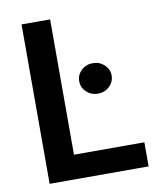

<svg xmlns="http://www.w3.org/2000/svg" viewBox="-82 -795 737 863"><g transform="rotate(-10 286.5 -364.0)"><path d="M74.7 0V-727.5H205.1V-109.9H526.4V0ZM359.4 -361.3Q329.1 -361.3 307.4 -381.6Q285.6 -401.9 285.6 -431.2Q285.6 -460 307.4 -480.2Q329.1 -500.5 359.4 -500.5Q390.1 -500.5 411.9 -480.2Q433.6 -460 433.6 -431.2Q433.6 -401.9 411.9 -381.6Q390.1 -361.3 359.4 -361.3Z"/></g></svg>

Font: Inter-SemiBold
Style: Regular
Weight: 600
Designer: Rasmus Andersson
Foundry: rsms
Version: Version 4.000;git-a52131595